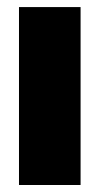

<svg xmlns="http://www.w3.org/2000/svg" viewBox="-20 -528 284 548"><path d="M34.2 0V-507.8H210V0Z"/></svg>

Font: Giphurs Black
Style: Regular
Weight: 900
Version: Version 0.920; ttfautohint (v1.8.4.7-5d5b)